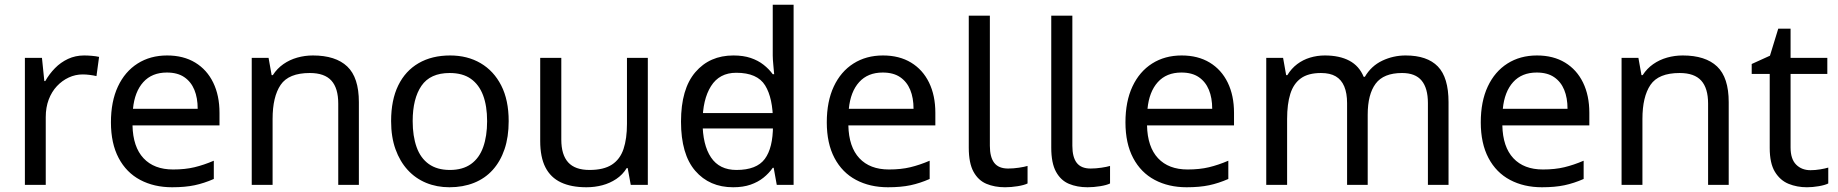

<svg xmlns="http://www.w3.org/2000/svg" viewBox="-20 -780 7755 810"><path d="M335 -546Q350 -546 367.5 -544.5Q385 -543 398 -540L387 -459Q374 -462 358.5 -464Q343 -466 329 -466Q298 -466 270 -453Q242 -440 220 -416.5Q198 -393 185.5 -360Q173 -327 173 -286V0H85V-536H157L167 -438H171Q188 -468 212 -492.5Q236 -517 267 -531.5Q298 -546 335 -546Z M685 -546Q754 -546 803.5 -516Q853 -486 879.5 -431.5Q906 -377 906 -304V-251H539Q541 -160 585.5 -112.5Q630 -65 710 -65Q761 -65 800.5 -74.5Q840 -84 882 -102V-25Q841 -7 801 1.5Q761 10 706 10Q630 10 571.5 -21Q513 -52 480.5 -113.5Q448 -175 448 -264Q448 -352 477.5 -415Q507 -478 560.5 -512Q614 -546 685 -546ZM684 -474Q621 -474 584.5 -433.5Q548 -393 541 -321H814Q814 -367 800 -401Q786 -435 757.5 -454.5Q729 -474 684 -474Z M1300 -546Q1396 -546 1445 -499.5Q1494 -453 1494 -349V0H1407V-343Q1407 -408 1378 -440Q1349 -472 1287 -472Q1198 -472 1164 -422Q1130 -372 1130 -278V0H1042V-536H1113L1126 -463H1131Q1149 -491 1175.5 -509.5Q1202 -528 1234 -537Q1266 -546 1300 -546Z M2126 -269Q2126 -202 2108.5 -150.5Q2091 -99 2058.5 -63Q2026 -27 1979.5 -8.5Q1933 10 1876 10Q1823 10 1778 -8.5Q1733 -27 1700 -63Q1667 -99 1648.5 -150.5Q1630 -202 1630 -269Q1630 -358 1660 -419.5Q1690 -481 1746 -513.5Q1802 -546 1879 -546Q1952 -546 2007.5 -513.5Q2063 -481 2094.5 -419.5Q2126 -358 2126 -269ZM1721 -269Q1721 -206 1737.5 -159.5Q1754 -113 1789 -88Q1824 -63 1878 -63Q1932 -63 1967 -88Q2002 -113 2018.5 -159.5Q2035 -206 2035 -269Q2035 -333 2018 -378Q2001 -423 1966.5 -447.5Q1932 -472 1877 -472Q1795 -472 1758 -418Q1721 -364 1721 -269Z M2713 -536V0H2641L2628 -71H2624Q2607 -43 2580 -25Q2553 -7 2521 1.5Q2489 10 2454 10Q2390 10 2346.5 -10.5Q2303 -31 2281 -74Q2259 -117 2259 -185V-536H2348V-191Q2348 -127 2377 -95Q2406 -63 2467 -63Q2527 -63 2561.5 -85.5Q2596 -108 2610.5 -151.5Q2625 -195 2625 -257V-536Z M2902 -238V-303H3278V-238ZM3073 10Q2973 10 2913 -59.5Q2853 -129 2853 -267Q2853 -405 2913.5 -475.5Q2974 -546 3074 -546Q3116 -546 3147 -535.5Q3178 -525 3201 -507Q3224 -489 3240 -467H3246Q3245 -480 3242.5 -505.5Q3240 -531 3240 -546V-760H3328V0H3257L3244 -72H3240Q3224 -49 3201 -30.5Q3178 -12 3146.5 -1Q3115 10 3073 10ZM3087 -63Q3172 -63 3206.5 -109.5Q3241 -156 3241 -250V-266Q3241 -366 3208 -419.5Q3175 -473 3086 -473Q3015 -473 2979.5 -416.5Q2944 -360 2944 -265Q2944 -169 2979.5 -116Q3015 -63 3087 -63Z M3705 -546Q3774 -546 3823.5 -516Q3873 -486 3899.5 -431.5Q3926 -377 3926 -304V-251H3559Q3561 -160 3605.5 -112.5Q3650 -65 3730 -65Q3781 -65 3820.5 -74.5Q3860 -84 3902 -102V-25Q3861 -7 3821 1.5Q3781 10 3726 10Q3650 10 3591.5 -21Q3533 -52 3500.5 -113.5Q3468 -175 3468 -264Q3468 -352 3497.5 -415Q3527 -478 3580.5 -512Q3634 -546 3705 -546ZM3704 -474Q3641 -474 3604.5 -433.5Q3568 -393 3561 -321H3834Q3834 -367 3820 -401Q3806 -435 3777.5 -454.5Q3749 -474 3704 -474Z M4220 10Q4176 10 4141.5 -4.5Q4107 -19 4087 -55.5Q4067 -92 4067 -157V-714H4156V-165Q4156 -117 4174.5 -93Q4193 -69 4233 -69Q4255 -69 4278.5 -72.5Q4302 -76 4315 -80V-6Q4301 1 4273.5 5.5Q4246 10 4220 10Z M4568 10Q4524 10 4489.5 -4.5Q4455 -19 4435 -55.5Q4415 -92 4415 -157V-714H4504V-165Q4504 -117 4522.5 -93Q4541 -69 4581 -69Q4603 -69 4626.5 -72.5Q4650 -76 4663 -80V-6Q4649 1 4621.5 5.5Q4594 10 4568 10Z M4965 -546Q5034 -546 5083.5 -516Q5133 -486 5159.5 -431.5Q5186 -377 5186 -304V-251H4819Q4821 -160 4865.5 -112.5Q4910 -65 4990 -65Q5041 -65 5080.5 -74.5Q5120 -84 5162 -102V-25Q5121 -7 5081 1.5Q5041 10 4986 10Q4910 10 4851.5 -21Q4793 -52 4760.5 -113.5Q4728 -175 4728 -264Q4728 -352 4757.5 -415Q4787 -478 4840.5 -512Q4894 -546 4965 -546ZM4964 -474Q4901 -474 4864.5 -433.5Q4828 -393 4821 -321H5094Q5094 -367 5080 -401Q5066 -435 5037.5 -454.5Q5009 -474 4964 -474Z M5910 -546Q6001 -546 6046 -499.5Q6091 -453 6091 -349V0H6004V-345Q6004 -408 5977.5 -440Q5951 -472 5895 -472Q5817 -472 5783.5 -427Q5750 -382 5750 -296V0H5663V-345Q5663 -387 5651 -415.5Q5639 -444 5615 -458Q5591 -472 5553 -472Q5499 -472 5468 -449.5Q5437 -427 5423.5 -384Q5410 -341 5410 -278V0H5322V-536H5393L5406 -463H5411Q5428 -491 5452.5 -509.5Q5477 -528 5507 -537Q5537 -546 5569 -546Q5631 -546 5672.5 -524Q5714 -502 5733 -456H5738Q5765 -502 5811.5 -524Q5858 -546 5910 -546Z M6464 -546Q6533 -546 6582.5 -516Q6632 -486 6658.5 -431.5Q6685 -377 6685 -304V-251H6318Q6320 -160 6364.5 -112.5Q6409 -65 6489 -65Q6540 -65 6579.5 -74.5Q6619 -84 6661 -102V-25Q6620 -7 6580 1.5Q6540 10 6485 10Q6409 10 6350.5 -21Q6292 -52 6259.5 -113.5Q6227 -175 6227 -264Q6227 -352 6256.5 -415Q6286 -478 6339.5 -512Q6393 -546 6464 -546ZM6463 -474Q6400 -474 6363.5 -433.5Q6327 -393 6320 -321H6593Q6593 -367 6579 -401Q6565 -435 6536.5 -454.5Q6508 -474 6463 -474Z M7079 -546Q7175 -546 7224 -499.5Q7273 -453 7273 -349V0H7186V-343Q7186 -408 7157 -440Q7128 -472 7066 -472Q6977 -472 6943 -422Q6909 -372 6909 -278V0H6821V-536H6892L6905 -463H6910Q6928 -491 6954.5 -509.5Q6981 -528 7013 -537Q7045 -546 7079 -546Z M7618 -62Q7638 -62 7659 -65.5Q7680 -69 7693 -73V-6Q7679 1 7653 5.5Q7627 10 7603 10Q7561 10 7525.5 -4.5Q7490 -19 7468 -55Q7446 -91 7446 -156V-468H7370V-510L7447 -545L7482 -659H7534V-536H7689V-468H7534V-158Q7534 -109 7557.5 -85.5Q7581 -62 7618 -62Z"/></svg>

Font: uoriya25
Style: Book
Weight: 400
Designer: Jelle Bosma - Monotype Design Team
Foundry: Monotype Imaging Inc.
Version: Version 2.003